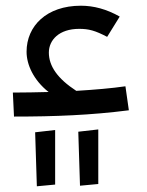

<svg xmlns="http://www.w3.org/2000/svg" viewBox="-20 -408 516 672"><path d="M25 -84 29 0C173 0 298 -5 431 -22L419 -106C371 -99 312 -94 247 -90C181 -133 151 -177 151 -224C151 -268 187 -307 257 -307C291 -307 313 -301 355 -279L399 -350C353 -376 308 -388 263 -388C143 -388 73 -317 73 -227C73 -182 97 -128 150 -86C109 -85 67 -84 25 -84ZM254 53 260 242 324 236V45ZM103 55 109 244 173 238V47Z"/></svg>

Font: FiraGO Unicode
Style: Regular
Weight: 400
Designer: bBox Type
Foundry: bBox Type GmbH
Version: Version 1.001;PS 001.001;hotconv 1.0.88;makeotf.lib2.5.64775